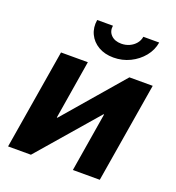

<svg xmlns="http://www.w3.org/2000/svg" viewBox="-137 -870 895 979"><g transform="rotate(20 310.5 -380.5)"><path d="M514.2 0H368.2L420.9 -320.3H417.5L140.6 0H16.6L106.4 -542.5H252L199.7 -223.6H203.1L477.5 -542.5H604ZM365.7 -609.4Q318.4 -609.4 283.7 -629.6Q249 -649.9 232.7 -684.3Q216.3 -718.8 223.1 -761.2H308.6Q303.7 -730 323.7 -709.7Q343.8 -689.5 379.4 -689.5Q402.8 -689.5 423.1 -698.7Q443.4 -708 456.8 -724.1Q470.2 -740.2 473.6 -761.2H559.6Q552.7 -718.8 524.7 -684.3Q496.6 -649.9 455.1 -629.6Q413.6 -609.4 365.7 -609.4Z"/></g></svg>

Font: Inter 16pt
Style: Bold Italic
Weight: 700
Italic angle: -9.3988°
Version: Version 4.001;git-66647c0bb